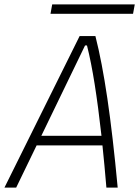

<svg xmlns="http://www.w3.org/2000/svg" viewBox="-32 -859 638 879"><path d="M-11.7 0 332.5 -693.8H404.8Q434.6 -577.1 459.5 -408.4Q484.4 -239.7 506.8 0H455.1Q446.3 -105 437 -193.4H135.7L42 0ZM157.2 -237.3H432.6Q417.5 -372.1 401.4 -473.6Q385.3 -575.2 366.2 -650.9H357.4ZM199.2 -795.9 207 -838.9H585L577.1 -795.9Z"/></svg>

Font: Cascadia Mono ExtraLight
Style: Italic
Weight: 200
Italic angle: -10°
Monospace: yes
Designer: Aaron Bell
Foundry: Saja Typeworks
Version: Version 2404.023; ttfautohint (v1.8.4)